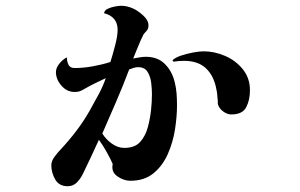

<svg xmlns="http://www.w3.org/2000/svg" viewBox="-20 -614 1040 666"><path d="M507 -288Q507 -305 504.5 -326.5Q502 -348 492 -364.5Q482 -381 459 -381Q452 -381 443.5 -378.5Q435 -376 428 -373Q407 -317 383 -261.5Q359 -206 335 -151Q346 -132 367 -116.5Q388 -101 411 -101Q448 -101 466.5 -122Q485 -143 493 -173.5Q501 -204 504 -233Q507 -260 507 -288ZM594 -249Q594 -210 587 -165Q580 -120 562 -79.5Q544 -39 512.5 -13Q481 13 432 13Q409 13 387 -2.5Q365 -18 371 -45Q364 -62 349 -88.5Q334 -115 323 -129Q310 -100 296.5 -71.5Q283 -43 269 -14Q262 2 248.5 17Q235 32 215 32Q185 32 171.5 8.5Q158 -15 158 -41Q158 -55 169 -70Q180 -85 189 -94Q218 -125 244 -159Q270 -193 291 -230Q306 -257 321.5 -285.5Q337 -314 347 -343Q332 -336 312.5 -326.5Q293 -317 279 -309Q269 -303 260.5 -299Q252 -295 239 -295Q212 -295 193 -317Q174 -339 174 -364Q174 -379 186.5 -394Q199 -409 212 -415Q212 -401 217.5 -389.5Q223 -378 239 -378Q269 -378 302 -384Q335 -390 363 -399Q370 -421 379 -455Q388 -489 388 -511Q388 -534 375.5 -548.5Q363 -563 341 -568Q342 -578 353.5 -583.5Q365 -589 379 -591.5Q393 -594 400 -594Q421 -594 443 -584Q458 -577 476.5 -560.5Q495 -544 495 -526Q495 -515 490 -509Q485 -503 478 -495Q476 -492 468 -474Q460 -456 452.5 -437Q445 -418 442 -411Q453 -413 464 -415Q475 -417 486 -417Q527 -417 552 -392Q577 -367 586 -329Q591 -310 592.5 -289.5Q594 -269 594 -249ZM847 -301Q847 -267 834 -242Q821 -217 782 -217Q768 -217 754 -227.5Q740 -238 736 -252Q735 -256 735.5 -260Q736 -264 735 -268Q734 -277 733.5 -285.5Q733 -294 731 -302Q723 -349 695.5 -376Q668 -403 618 -403Q600 -403 582 -400L578 -405Q589 -415 609 -421.5Q629 -428 650.5 -432Q672 -436 686 -436Q724 -436 761 -420Q798 -404 822.5 -373.5Q847 -343 847 -301Z"/></svg>

Font: Kaisei Tokumin
Style: Bold
Weight: 700
Designer: Font-Kai, 金井和夫
Foundry: KAZUO KANAI
Version: Version 5.003